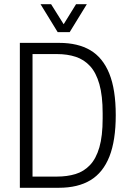

<svg xmlns="http://www.w3.org/2000/svg" viewBox="-20 -889 612 909"><path d="M74 0V-686H260Q349 -686 408 -651Q467 -616 497.5 -540.5Q528 -465 528 -344Q528 -224 498 -148Q468 -72 408.5 -36Q349 0 259 0ZM134 -53H250Q298 -53 337.5 -65Q377 -77 406 -107.5Q435 -138 450.5 -191.5Q466 -245 466 -328V-353Q466 -436 450.5 -490.5Q435 -545 406.5 -576Q378 -607 338.5 -620Q299 -633 250 -633H134ZM172 -869H222L296 -751H267L340 -869H391L310 -737H253Z"/></svg>

Font: Archivo Condensed ExtraLight
Style: Regular
Weight: 250
Width: 3
Designer: Hector Gatti
Foundry: Omnibus-Type
Version: Version 2.001